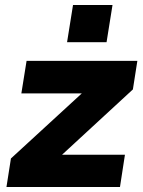

<svg xmlns="http://www.w3.org/2000/svg" viewBox="-20 -753 574 773"><path d="M6 0 24 -115 354 -418 347 -377H66L87 -508H533L515 -393L181 -85L188 -130H483L463 0ZM250 -583 274 -733H433L409 -583Z"/></svg>

Font: Mulish ExtraLight Black
Style: Italic
Weight: 900
Italic angle: -9°
Version: Version 3.603